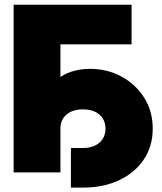

<svg xmlns="http://www.w3.org/2000/svg" viewBox="-20 -748 705 833"><path d="M550.8 -727.5V-555.7H242.2V0H39.1V-727.5ZM287.6 65.9V-106H339.8Q384.8 -106 411.1 -128.7Q437.5 -151.4 437.5 -189.9Q437.5 -228.5 411.1 -251Q384.8 -273.4 339.8 -273.4Q294.9 -273.4 268.6 -251Q242.2 -228.5 242.2 -189.9H142.6Q142.6 -266.1 168.7 -324.7Q194.8 -383.3 245.8 -416.3Q296.9 -449.2 371.1 -449.2Q444.8 -449.2 506.3 -416.3Q567.9 -383.3 605.2 -324.7Q642.6 -266.1 642.6 -189.9Q642.6 -113.8 604 -56.2Q565.4 1.5 497.1 33.7Q428.7 65.9 339.8 65.9Z"/></svg>

Font: Inter Display Black
Style: Regular
Weight: 900
Designer: Rasmus Andersson
Foundry: rsms
Version: Version 4.000;git-a52131595